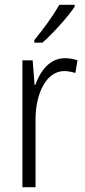

<svg xmlns="http://www.w3.org/2000/svg" viewBox="-20 -785 356 805"><path d="M293 -757V-765H229C202 -718 164 -666 124 -617V-606H158C201 -644 264 -713 293 -757ZM252 -541C188 -541 149 -487 128 -429H125L117 -532H74V0H129V-282C128 -391 174 -487 249 -487C266 -487 283 -483 296 -479L305 -532C289 -538 270 -541 252 -541Z"/></svg>

Font: Noto Sans Myanmar Condensed Light
Style: Regular
Weight: 300
Width: 3
Designer: Monotype Design Team
Foundry: Monotype Imaging Inc.
Version: Version 2.107